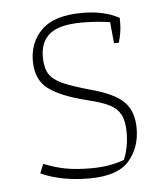

<svg xmlns="http://www.w3.org/2000/svg" viewBox="-42 -510 488 559"><g transform="rotate(-5 202.0 -231.0)"><path d="M56 -17 67 -44Q102 -30 133 -24.5Q164 -19 204 -19Q260 -19 302 -35Q317 -71 317 -114Q317 -147 307 -166Q297 -185 275.5 -196Q254 -207 213 -217Q135 -236 99 -263Q63 -290 63 -345Q63 -400 100 -436Q137 -472 219 -472Q282 -472 326 -448V-432Q326 -407 317 -376H303L297 -438Q258 -444 215 -444Q150 -444 121.5 -421.5Q93 -399 93 -354Q93 -322 104.5 -304Q116 -286 143 -274Q170 -262 223 -247Q291 -229 319 -201.5Q347 -174 347 -123Q347 -67 313.5 -28.5Q280 10 197 10Q116 10 56 -17Z"/></g></svg>

Font: Athiti ExtraLight
Style: Regular
Weight: 275
Designer: CadsonDemak Team
Foundry: CadsonDemak
Version: Version 1.033